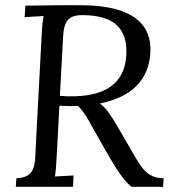

<svg xmlns="http://www.w3.org/2000/svg" viewBox="-20 -722 665 742"><path d="M75.2 -655.8 148.4 -660.2C145 -640.1 142.1 -615.2 141.1 -587.9L118.2 -155.8C115.2 -85 118.2 -36.1 43.5 -33.2L41 0H262.2L264.2 -43.9L192.4 -40C195.3 -57.1 197.3 -83 199.2 -119.1L209.5 -313.5C215.3 -313 239.3 -312 248 -312C259.8 -312 271 -312 281.7 -312.5C308.1 -287.1 327.6 -247.1 343.8 -218.3L405.3 -110.8C431.2 -66.9 457.5 -24.9 488.3 0H610.4L612.3 -33.2C549.3 -33.2 526.4 -74.2 495.1 -127.9L433.1 -234.9C410.6 -273.4 392.1 -302.2 367.2 -321.3V-322.3C519.5 -353 557.1 -443.4 561 -519C567.4 -625 496.1 -699.2 303.2 -701.7C226.1 -702.6 153.3 -700.7 78.1 -700.2ZM222.2 -548.8C225.1 -620.1 227.1 -663.6 297.4 -663.6C420.4 -663.6 473.1 -611.8 468.3 -511.2C462.4 -396 383.3 -354 273.4 -350.1C249.5 -349.1 231.9 -349.6 211.4 -351.6Z"/></svg>

Font: Lora Italic
Style: Regular
Weight: 400
Italic angle: -3°
Designer: Olga Karpushina, Alexei Vanyashin
Foundry: Cyreal
Version: Version 1.011;PS 001.011;hotconv 1.0.70;makeotf.lib2.5.58329